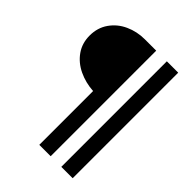

<svg xmlns="http://www.w3.org/2000/svg" viewBox="-244 -888 1123 1123"><g transform="rotate(45 317.5 -326.5)"><path d="M285 -335Q220 -339 164 -365.5Q108 -392 74.5 -439.5Q41 -487 41 -550Q41 -615 75 -663.5Q109 -712 165 -737.5Q221 -763 285 -763H379V110H285ZM561 110H467V-763H561Z"/></g></svg>

Font: Open Sauce Sans Medium
Style: Regular
Weight: 500
Designer: Alfredo Marco Pradil
Foundry: Creative Sauce Fz LLC
Version: Version 1.477